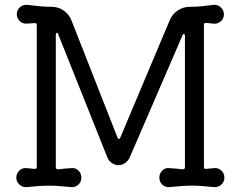

<svg xmlns="http://www.w3.org/2000/svg" viewBox="-20 -750 995 788"><path d="M859 -60Q876 -62 888.5 -50Q901 -38 901 -21Q901 -4 888.5 7.5Q876 19 859 18Q830 15 808.5 13.5Q787 12 767 12Q748 12 726 13.5Q704 15 675 18Q658 19 646 7.5Q634 -4 634 -21Q634 -38 646 -50Q658 -62 675 -60Q688 -59 702 -58Q716 -57 730 -55Q739 -55 739 -64V-603Q739 -610 735 -610.5Q731 -611 729 -605L512 -103Q506 -90 493.5 -81Q481 -72 466 -72Q452 -72 439 -81Q426 -90 421 -103L219 -609Q218 -615 214 -615Q209 -615 209 -607V-64Q209 -55 218 -55Q232 -57 246 -58Q260 -59 273 -60Q290 -62 302 -50Q314 -38 314 -21Q314 -4 302 7.5Q290 19 273 18Q244 15 222.5 13.5Q201 12 181 12Q161 12 139.5 13.5Q118 15 89 18Q72 19 59.5 7.5Q47 -4 47 -21Q47 -38 59.5 -50Q72 -62 89 -60L122 -57H124Q131 -57 131 -65V-647Q131 -657 122 -655Q113 -655 104.5 -654Q96 -653 87 -653Q71 -653 60 -664.5Q49 -676 49 -692Q49 -709 62 -720.5Q75 -732 92 -730Q125 -726 147 -724Q169 -722 193 -722Q219 -722 241 -707Q263 -692 273 -667L462 -186Q465 -180 468 -180Q473 -180 474 -186L677 -668Q687 -692 709.5 -707Q732 -722 758 -722Q783 -722 804 -724Q825 -726 856 -730Q873 -732 886 -720Q899 -708 899 -691Q899 -674 886 -662.5Q873 -651 856 -653L826 -656H824Q817 -656 817 -648V-65Q817 -55 827 -57Z"/></svg>

Font: Kiwi Maru
Style: Regular
Weight: 400
Designer: Hiroki-Chan
Version: Version 1.100